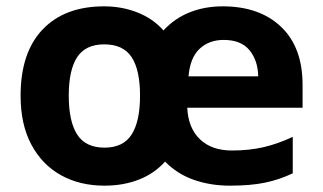

<svg xmlns="http://www.w3.org/2000/svg" viewBox="-20 -576 1018 606"><path d="M683 -556Q799 -556 867 -491.5Q935 -427 935 -308V-236H571Q574 -172 611 -136.5Q648 -101 712 -101Q767 -101 812 -111.5Q857 -122 904 -144V-29Q862 -9 816.5 0.5Q771 10 706 10Q644 10 591.5 -8.5Q539 -27 501 -66Q467 -28 418 -9Q369 10 310 10Q232 10 172.5 -23Q113 -56 79 -119.5Q45 -183 45 -274Q45 -410 114.5 -483Q184 -556 309 -556Q364 -556 413 -537Q462 -518 496 -480Q531 -518 578.5 -537Q626 -556 683 -556ZM309 -436Q250 -436 223.5 -395.5Q197 -355 197 -274Q197 -193 223.5 -151.5Q250 -110 310 -110Q369 -110 395.5 -151.5Q422 -193 422 -274Q422 -355 395.5 -395.5Q369 -436 309 -436ZM686 -450Q640 -450 610 -422Q580 -394 575 -335H795Q794 -385 767.5 -417.5Q741 -450 686 -450Z"/></svg>

Font: Noto Sans New Tai Lue
Style: Regular
Weight: 400
Designer: Monotype Design Team
Foundry: Monotype Imaging Inc.
Version: Version 2.003